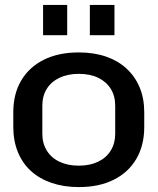

<svg xmlns="http://www.w3.org/2000/svg" viewBox="-20 -751 640 780"><path d="M300 9Q239 9 189.5 -8Q140 -25 105.5 -56.5Q71 -88 52.5 -133.5Q34 -179 34 -235V-295Q34 -370 66.5 -424.5Q99 -479 158.5 -508.5Q218 -538 300 -538Q362 -538 411 -521Q460 -504 494.5 -472Q529 -440 547.5 -395.5Q566 -351 566 -295V-235Q566 -160 533.5 -105Q501 -50 441.5 -20.5Q382 9 300 9ZM300 -78Q345 -78 378.5 -94Q412 -110 430 -139.5Q448 -169 448 -207V-322Q448 -361 430 -390Q412 -419 379 -435Q346 -451 300 -451Q255 -451 221.5 -435Q188 -419 170 -390Q152 -361 152 -322V-207Q152 -169 170 -139.5Q188 -110 221.5 -94Q255 -78 300 -78ZM155 -608V-731H253V-608ZM345 -608V-731H445V-608Z"/></svg>

Font: Hubot Sans Condensed ExtraLight Medium
Style: Regular
Weight: 500
Version: Version 2.000